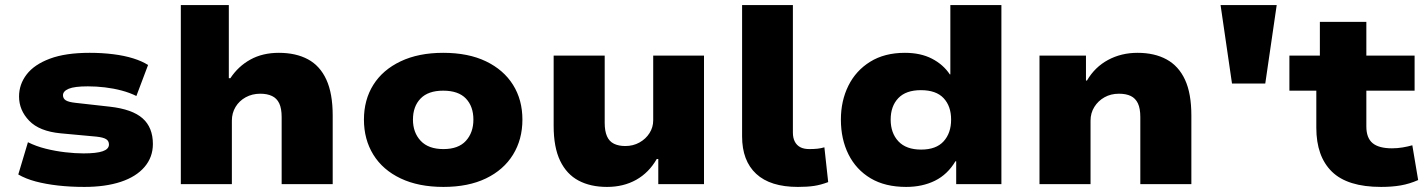

<svg xmlns="http://www.w3.org/2000/svg" viewBox="-20 -725 5621 756"><path d="M312 11Q257 11 208.5 5.5Q160 0 120.5 -10.5Q81 -21 52 -38L90 -165Q122 -149 160 -139.5Q198 -130 237 -125.5Q276 -121 309 -121Q360 -121 384.5 -129.5Q409 -138 409 -156Q409 -170 398 -177Q387 -184 360 -187L219 -200Q135 -208 95 -249.5Q55 -291 55 -345Q55 -393 85 -432Q115 -471 176.5 -494Q238 -517 333 -517Q382 -517 426 -511.5Q470 -506 505 -495Q540 -484 563 -469L517 -347Q491 -360 459 -368.5Q427 -377 393 -381Q359 -385 326 -385Q273 -385 250.5 -375.5Q228 -366 228 -350Q228 -337 239 -330Q250 -323 278 -320L412 -305Q501 -295 541.5 -259Q582 -223 582 -158Q582 -106 549 -67.5Q516 -29 455.5 -9Q395 11 312 11Z M692 0V-705H881V-417H887Q918 -464 966 -490.5Q1014 -517 1078 -517Q1145 -517 1192.5 -491.5Q1240 -466 1265 -411.5Q1290 -357 1290 -270V0H1089V-264Q1089 -298 1079.5 -318Q1070 -338 1051 -347Q1032 -356 1005 -356Q973 -356 947.5 -342Q922 -328 907.5 -304Q893 -280 893 -250V0Z M1726 11Q1628 11 1557.5 -22.5Q1487 -56 1450 -116Q1413 -176 1413 -254Q1413 -332 1450 -391Q1487 -450 1557.5 -483.5Q1628 -517 1725 -517Q1824 -517 1893.5 -483.5Q1963 -450 2000 -391Q2037 -332 2037 -254Q2037 -176 2000 -116Q1963 -56 1893.5 -22.5Q1824 11 1726 11ZM1726 -138Q1785 -138 1814.5 -170.5Q1844 -203 1844 -254Q1844 -306 1814.5 -337Q1785 -368 1725 -368Q1666 -368 1636 -337Q1606 -306 1606 -254Q1606 -203 1636.5 -170.5Q1667 -138 1726 -138Z M2370 11Q2305 11 2258 -14Q2211 -39 2185.5 -92Q2160 -145 2160 -229V-506H2361V-241Q2361 -209 2370 -188.5Q2379 -168 2397.5 -159Q2416 -150 2442 -150Q2473 -150 2498 -164Q2523 -178 2537.5 -201Q2552 -224 2552 -251V-506H2752V0H2572V-99H2566Q2535 -45 2485 -17Q2435 11 2370 11Z M3122 11Q3013 11 2957.5 -40.5Q2902 -92 2902 -188V-705H3102V-203Q3102 -182 3109.5 -167.5Q3117 -153 3131 -145.5Q3145 -138 3167 -138Q3184 -138 3198.5 -139.5Q3213 -141 3226 -145L3241 -8Q3212 3 3185.5 7Q3159 11 3122 11Z M3548 11Q3465 11 3408 -23Q3351 -57 3321 -117Q3291 -177 3291 -254Q3291 -328 3320.5 -387.5Q3350 -447 3406.5 -482Q3463 -517 3543 -517Q3605 -517 3649.5 -494Q3694 -471 3720 -432H3722V-705H3923V0H3745V-90H3742Q3711 -38 3661.5 -13.5Q3612 11 3548 11ZM3607 -136Q3666 -136 3695.5 -168.5Q3725 -201 3725 -254Q3725 -307 3695.5 -338.5Q3666 -370 3606 -370Q3547 -370 3517 -338.5Q3487 -307 3487 -254Q3487 -201 3517.5 -168.5Q3548 -136 3607 -136Z M4073 0V-506H4256V-408H4260Q4291 -461 4343 -489Q4395 -517 4459 -517Q4526 -517 4573.5 -491Q4621 -465 4646 -411Q4671 -357 4671 -270V0H4470V-264Q4470 -298 4460.5 -318Q4451 -338 4432.5 -347Q4414 -356 4386 -356Q4354 -356 4329 -342Q4304 -328 4289 -304Q4274 -280 4274 -250V0Z M4831 -396 4786 -705H5007L4962 -396Z M5418 11Q5286 11 5224.5 -49Q5163 -109 5163 -222V-368H5057V-506H5177V-639H5360V-506H5550V-368H5360V-227Q5360 -182 5384.5 -161.5Q5409 -141 5461 -141Q5482 -141 5503 -144.5Q5524 -148 5541 -153L5564 -16Q5530 -1 5495.5 5Q5461 11 5418 11Z"/></svg>

Font: Nunito Sans 7pt SemiExpanded Black
Style: Regular
Weight: 900
Width: 6
Designer: Vernon Adams
Foundry: Vernon Adams
Version: Version 3.101;gftools[0.9.27]